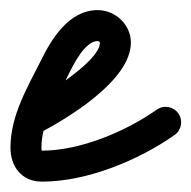

<svg xmlns="http://www.w3.org/2000/svg" viewBox="-39 -314 371 372"><path d="M-4 -68.1C3.7 -53.4 21.9 -47.8 36.5 -55.6C93.6 -85.7 214.6 -158.4 214.6 -231.5C214.6 -266.4 184.5 -294.4 150 -294.4C95.3 -294.4 60.9 -239.6 40 -196C40 -196 40 -196.1 40.1 -196.3C40.2 -196.4 40.2 -196.5 40.2 -196.5C13.4 -143.4 -18.7 -89.4 -18.7 -28.1C-18.7 9.1 3.1 37.9 42.3 37.9C129.5 37.9 229.3 -3.3 299.3 -52.5C312.8 -62 316.1 -80.7 306.5 -94.3C297 -107.8 278.3 -111.1 264.7 -101.5C264.7 -101.5 264.7 -101.5 264.7 -101.5C205 -59.5 117 -22.1 42.3 -22.1C41.6 -22.1 41.3 -24.4 41.3 -28.1C41.3 -78.3 71.7 -125.7 93.8 -169.5C93.8 -169.5 93.8 -169.6 93.9 -169.7C94 -169.9 94 -170 94 -170C102.6 -187.9 125.6 -234.4 150 -234.4C151.2 -234.4 154.6 -233 154.6 -231.5C154.6 -193.5 39.3 -124.9 8.5 -108.6C-6.1 -100.9 -11.7 -82.7 -4 -68.1Z"/></svg>

Font: FRB American Cursive
Style: Bold Italic
Weight: 700
Italic angle: -25°
Version: Version 2.0;Modular Font Editor K font №1